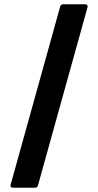

<svg xmlns="http://www.w3.org/2000/svg" viewBox="-20 -770 460 900"><path d="M41 110Q34 110 31 106Q28 102 30 95L262 -739Q265 -750 276 -750H379Q386 -750 389 -746Q392 -742 390 -735L158 99Q155 110 144 110Z"/></svg>

Font: LINE Seed Sans TH
Style: Bold
Weight: 700
Designer: Dalton Maag Ltd | Thai characters by Cadson Demak Co.,Ltd.
Foundry: Dalton Maag Ltd
Version: Version 1.002